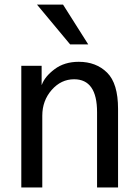

<svg xmlns="http://www.w3.org/2000/svg" viewBox="-20 -829 609 849"><path d="M74.2 0V-538.1H164.1V-454.1H165Q177.7 -490.2 221.2 -522.9Q264.6 -555.7 328.1 -555.7Q405.3 -555.7 453.6 -507.8Q502 -460 502 -347.7V0H409.2V-333Q409.2 -478.5 307.6 -478.5Q250 -478.5 208.5 -431.2Q167 -383.8 167 -317.4V0ZM143.6 -808.6H258.8L370.1 -632.8H290Z"/></svg>

Font: Gothic A1 Medium
Style: Regular
Weight: 500
Designer: HanYang I&C Co.,Ltd.
Foundry: HanYang I&C Co.,Ltd.
Version: Version 2.50